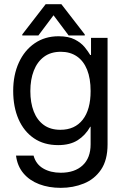

<svg xmlns="http://www.w3.org/2000/svg" viewBox="-20 -699 596 930"><path d="M274.4 210.9Q216.3 210.9 169.7 193.1Q123 175.3 93.5 140.4Q64 105.5 57.6 54.7H142.6Q153.8 96.2 189.2 116.9Q224.6 137.7 274.4 137.7Q341.8 137.7 380.4 101.8Q418.9 65.9 418.9 0V-85H417Q393.6 -43.5 356.2 -19.8Q318.8 3.9 261.7 3.9Q192.9 3.9 144.3 -29.3Q95.7 -62.5 69.8 -121.6Q43.9 -180.7 43.9 -258.8Q43.9 -335.9 71.3 -395.8Q98.6 -455.6 148.2 -489.5Q197.8 -523.4 263.7 -523.4Q312 -523.4 342.5 -507.6Q373 -491.7 390.4 -470.2Q407.7 -448.7 417 -432.6H420.9V-515.6H501V0Q501 76.2 469.5 122.6Q438 168.9 386.2 189.9Q334.5 210.9 274.4 210.9ZM272.5 -70.3Q342.3 -70.3 380.6 -119.1Q418.9 -168 418.9 -257.8Q418.9 -318.8 401.9 -361.3Q384.8 -403.8 352.3 -426Q319.8 -448.2 274.4 -448.2Q226.1 -448.2 193.4 -424.1Q160.6 -399.9 143.8 -356.9Q127 -314 127 -257.8Q127 -201.7 143.3 -159.4Q159.7 -117.2 191.9 -93.8Q224.1 -70.3 272.5 -70.3ZM166 -527.3H87.9V-532.2L201.2 -678.7H277.3L390.6 -532.2V-527.3H312.5L239.3 -625Z"/></svg>

Font: Inter Display V
Style: Regular
Weight: 400
Designer: Rasmus Andersson
Foundry: rsms
Version: Version 3.015;git-src